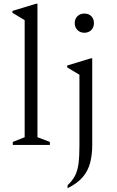

<svg xmlns="http://www.w3.org/2000/svg" viewBox="-20 -770 620 1020"><path d="M48 0V-16L111 -41V-663L46 -702V-712L171 -750H179V-41L245 -16V0ZM428 -596Q406 -596 391.5 -610.5Q377 -625 377 -647Q377 -670 391.5 -684Q406 -698 428 -698Q451 -698 465 -684Q479 -670 479 -647Q479 -625 465 -610.5Q451 -596 428 -596ZM339 230V214Q365 190 378.5 163.5Q392 137 397 99.5Q402 62 402 6V-373L337 -412V-422L462 -460H470V0Q470 50 459.5 92.5Q449 135 421 169Q393 203 339 230Z"/></svg>

Font: Spectral Light
Style: Regular
Weight: 300
Designer: Jean-Baptiste Levee
Foundry: Production Type
Version: Version 2.001